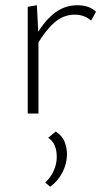

<svg xmlns="http://www.w3.org/2000/svg" viewBox="-20 -434 407 734"><path d="M86 0V-408L121 -414L127 -297V0ZM120 -260 108 -281Q141 -344 182 -379Q223 -414 277 -414Q297 -414 315.5 -408Q334 -402 347 -389L328 -355Q317 -366 300.5 -372Q284 -378 266 -378Q222 -378 187 -347Q152 -316 120 -260ZM172 280 153 264Q174 244 185.5 218.5Q197 193 197 166Q197 141 189 122Q181 103 164 93L193 69Q217 84 226.5 107Q236 130 236 157Q236 190 219.5 223.5Q203 257 172 280Z"/></svg>

Font: Ysabeau ExtraLight
Style: Regular
Weight: 250
Designer: Christian Thalmann (Catharsis Fonts)
Version: Version 2.002